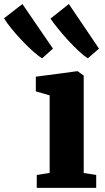

<svg xmlns="http://www.w3.org/2000/svg" viewBox="-140 -910 508 930"><path d="M38 0V-62.5L100.5 -72.5V-448L33.5 -467.5V-538.5L232.5 -565H236L265.5 -544V-72L326 -62.5V0ZM63.5 -628Q46 -638 19 -662.2Q-8 -686.5 -36.2 -716.5Q-64.5 -746.5 -87.2 -774.8Q-110 -803 -120.5 -821.5L-31.5 -890.5L116.5 -674.5L64.5 -628ZM285 -628Q268 -638 242.8 -661.5Q217.5 -685 190.5 -714.2Q163.5 -743.5 140.5 -772Q117.5 -800.5 104.5 -820L193.5 -890.5L339.5 -674.5L286 -628Z"/></svg>

Font: Merriweather 28pt Black
Style: Regular
Weight: 900
Version: Version 2.100